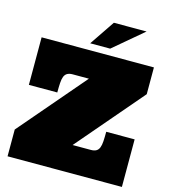

<svg xmlns="http://www.w3.org/2000/svg" viewBox="-130 -1013 988 1116"><g transform="rotate(15 364.0 -455.0)"><path d="M478 -161.1Q498 -161.1 510 -168Q522 -174.8 528.1 -189.9Q534.2 -205.1 535.6 -229Q537.1 -252.9 537.1 -286.1H708V0H20V-161.1L359.9 -558.1H262.2Q242.2 -558.1 230 -551Q217.8 -543.9 211.9 -529.1Q206.1 -514.2 204.6 -490Q203.1 -465.8 203.1 -433.1H32.2V-719.2H708V-558.1L368.2 -161.1ZM612.8 -909.7 434.1 -758.8H314L416 -909.7Z"/></g></svg>

Font: Ultra
Style: Regular
Weight: 400
Designer: Astigmatic (AOETI)
Foundry: Astigmatic (AOETI)
Version: Version 1.001